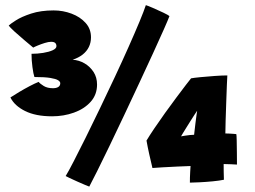

<svg xmlns="http://www.w3.org/2000/svg" viewBox="-20 -690 968 728"><path d="M177.5 -249Q115.5 -249 75.2 -269Q35 -289 19.5 -320.5Q33 -329.5 52.8 -341.2Q72.5 -353 92.5 -363.5Q112.5 -374 126.5 -379.5Q132 -372.5 145.8 -364Q159.5 -355.5 181 -355.5Q193.5 -355.5 201 -360.2Q208.5 -365 208.5 -374.5Q208.5 -380.5 200.2 -385.8Q192 -391 170.8 -394.5Q149.5 -398 110.5 -398Q106.5 -409.5 103 -435.5Q99.5 -461.5 99.5 -486Q122 -486 143.8 -489.5Q165.5 -493 179.8 -499.5Q194 -506 194 -515Q194 -522.5 189.5 -527Q185 -531.5 173.5 -531.5Q164 -531.5 149.5 -527Q135 -522.5 122.5 -517.2Q110 -512 106 -509.5Q94 -519.5 73.5 -536.8Q53 -554 35.2 -570.2Q17.5 -586.5 13 -593Q18 -598.5 39.8 -612.5Q61.5 -626.5 98 -638.5Q134.5 -650.5 183.5 -650.5Q219 -650.5 251.5 -638.2Q284 -626 304.5 -603.2Q325 -580.5 325 -548.5Q325 -528.5 317 -512Q309 -495.5 293.5 -483.2Q278 -471 255.5 -463.5Q279.5 -462 300.5 -449.8Q321.5 -437.5 334.8 -417Q348 -396.5 348 -369.5Q348 -331 323.8 -304Q299.5 -277 260.5 -263Q221.5 -249 177.5 -249ZM533 -670.5Q540 -668.5 560.2 -659.8Q580.5 -651 599.8 -641.8Q619 -632.5 622.5 -629Q618 -616.5 601.5 -579.2Q585 -542 560.8 -489.2Q536.5 -436.5 508 -375.2Q479.5 -314 450.2 -252Q421 -190 394.5 -135.2Q368 -80.5 348 -40.2Q328 0 318.5 17.5Q315.5 16.5 302.2 11Q289 5.5 272.8 -1.8Q256.5 -9 244 -15Q231.5 -21 229 -22.5Q239.5 -39.5 259.2 -77.8Q279 -116 304.8 -168Q330.5 -220 359 -279.2Q387.5 -338.5 415.5 -398.2Q443.5 -458 467.5 -512Q491.5 -566 508.8 -607.5Q526 -649 533 -670.5ZM878.5 -66Q873 -66.5 856.2 -67.2Q839.5 -68 828 -68Q828 -54 828.2 -40.5Q828.5 -27 829 -8.5Q812.5 -5 786.8 -2.5Q761 0 736.8 1.2Q712.5 2.5 700 2.5Q700 -6 700.2 -17Q700.5 -28 701.2 -39.5Q702 -51 702.5 -60.5Q683.5 -60 653 -58.5Q622.5 -57 595.2 -55.5Q568 -54 558 -53Q552 -77 545.8 -105.5Q539.5 -134 535.5 -157Q546.5 -175.5 565.2 -203.2Q584 -231 606 -261.8Q628 -292.5 649 -320.5Q670 -348.5 685 -368.2Q700 -388 704.5 -393Q715 -395 740.5 -397.5Q766 -400 794.5 -402Q823 -404 842 -404Q841.5 -396 840.2 -367.2Q839 -338.5 837.8 -301.8Q836.5 -265 835.5 -232.5Q834.5 -200 834.5 -184Q842 -184 850.2 -183.5Q858.5 -183 865.5 -182.5Q872.5 -182 876 -181.5Q877 -178.5 877.5 -157.8Q878 -137 878.2 -111Q878.5 -85 878.5 -66ZM727.5 -270Q723.5 -264.5 716.8 -254Q710 -243.5 702 -230.8Q694 -218 686.5 -206Q679 -194 673.5 -185Q668 -176 666.5 -173Q672 -174 681.2 -175.5Q690.5 -177 700.2 -178Q710 -179 716 -179Q716.5 -184 718 -196.5Q719.5 -209 721.2 -223.8Q723 -238.5 724.8 -251.2Q726.5 -264 727.5 -270Z"/></svg>

Font: Grandstander Thin Black
Style: Regular
Weight: 900
Version: Version 1.200